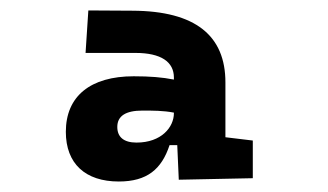

<svg xmlns="http://www.w3.org/2000/svg" viewBox="-20 -723 626 366"><path d="M320.8 -380.4 461.9 -383.3V-455.1L409.7 -461.4V-565.9C409.7 -654.8 353 -702.1 232.4 -702.6L148.4 -703.1L143.1 -622.1H238.3C287.1 -622.1 311.5 -605 311.5 -575.2V-571.3C289.6 -575.7 265.6 -577.6 234.9 -577.6C152.3 -577.6 105.5 -539.6 105.5 -471.7C105.5 -411.1 142.6 -377 206.5 -377C260.3 -377 288.1 -400.4 303.2 -446.3H317.9ZM311.5 -508.3V-507.3C311.5 -480.5 287.6 -451.2 240.2 -451.2C215.8 -451.2 203.6 -461.9 203.6 -481C203.6 -502 219.7 -512.2 251.5 -512.2C271.5 -512.2 291.5 -512.2 311.5 -508.3Z"/></svg>

Font: Cascadia Code NF SemiBold
Style: Regular
Weight: 600
Monospace: yes
Designer: Aaron Bell
Foundry: Saja Typeworks
Version: Version 2404.023